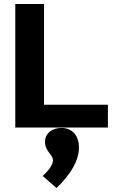

<svg xmlns="http://www.w3.org/2000/svg" viewBox="-20 -643 603 968"><path d="M57 0H524V-115H202V-623H57ZM265 305C339 234 378 164 378 101C378 42 346 2 289 2C246 2 207 27 207 72C207 121 247 136 247 165C247 184 231 212 195 244Z"/></svg>

Font: Inconsolata SemiExpanded Black
Style: Regular
Weight: 900
Width: 6
Monospace: yes
Designer: Raph Levien, Cyreal, Brenton Simpson
Foundry: Raph Levien, Cyreal, Google
Version: Version 3.100